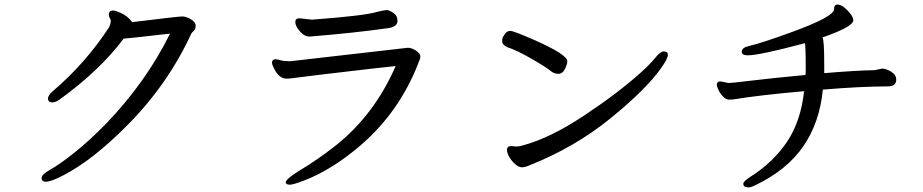

<svg xmlns="http://www.w3.org/2000/svg" viewBox="-20 -759 4040 840"><path d="M181 36Q162 36 162 20Q162 4 201 -17.5Q240 -39 306 -91.5Q372 -144 448 -222Q620 -402 724 -612Q532 -590 521 -590Q417 -451 240 -323Q223 -311 209 -311Q190 -311 190 -328Q190 -342 212 -361Q355 -483 458 -641Q463 -653 465 -666Q465 -672 460.5 -679.5Q456 -687 456 -695Q456 -713 475 -713Q485 -713 507 -703Q529 -693 543 -679.5Q557 -666 557 -662Q760 -687 777 -687Q795 -687 815.5 -674.5Q836 -662 836 -647Q836 -631 828 -624Q820 -617 818 -614Q714 -388 534 -208Q386 -59 259 7Q204 36 181 36Z M1249 49Q1230 49 1230 39Q1230 25 1289 -12Q1371 -61 1447 -121Q1617 -255 1711 -470Q1666 -466 1388 -433Q1264 -418 1255.5 -416.5Q1247 -415 1233 -415Q1201 -415 1179 -459Q1170 -476 1170 -485Q1170 -498 1184 -500Q1194 -500 1207.5 -495.5Q1221 -491 1249 -491L1764 -550Q1781 -550 1800 -537.5Q1819 -525 1819 -513Q1819 -502 1815 -494.5Q1811 -487 1808 -477Q1726 -270 1562 -127Q1435 -17 1310 31Q1262 49 1249 49ZM1335 -599Q1306 -599 1282 -635Q1272 -650 1272 -663Q1272 -679 1290 -679L1345 -673Q1574 -690 1630 -707Q1662 -715 1672 -715Q1682 -715 1700.5 -703Q1719 -691 1719 -668Q1719 -642 1679 -636Q1532 -615 1335 -599Z M2264 -27Q2249 -27 2233.5 -41Q2218 -55 2208 -72.5Q2198 -90 2198 -103Q2198 -120 2217 -120L2239 -118Q2252 -118 2268 -123Q2387 -155 2535.5 -253.5Q2684 -352 2784 -442Q2827 -481 2848 -507.5Q2869 -534 2884 -534Q2902 -534 2902 -519Q2902 -503 2873 -462Q2807 -368 2650.5 -241Q2494 -114 2297 -36Q2277 -27 2264 -27ZM2423 -436Q2407 -436 2394 -445Q2370 -465 2304.5 -502.5Q2239 -540 2201 -552Q2177 -562 2177 -579Q2177 -594 2183 -601Q2195 -624 2212 -624Q2226 -624 2313 -586Q2462 -521 2462 -491Q2462 -478 2451.5 -457Q2441 -436 2423 -436Z M3255 61Q3232 61 3232 45Q3232 35 3259 17Q3360 -46 3421.5 -136Q3483 -226 3498 -360Q3303 -343 3188 -324Q3181 -323 3170 -323Q3156 -323 3143 -337Q3130 -351 3123 -366Q3116 -381 3116 -389Q3116 -401 3130 -403Q3134 -403 3166 -396Q3184 -396 3265 -406Q3346 -416 3504 -431Q3505 -436 3505 -457Q3505 -567 3501 -570Q3303 -517 3252 -517Q3225 -517 3225 -532Q3225 -551 3258 -558Q3313 -571 3434 -615Q3629 -685 3629 -719Q3629 -739 3644 -739Q3658 -739 3674 -726Q3690 -713 3701.5 -697.5Q3713 -682 3713 -670Q3713 -642 3578 -595Q3586 -588 3586 -476V-439Q3729 -451 3807 -452L3839 -459Q3856 -459 3878.5 -445.5Q3901 -432 3901 -410Q3901 -381 3863 -381Q3748 -381 3580 -367Q3566 -223 3494.5 -119Q3423 -15 3285 51Q3265 61 3255 61Z"/></svg>

Font: LXGW WenKai Mono Medium
Style: Regular
Weight: 500
Monospace: yes
Designer: LXGW / Fontworks Inc.
Foundry: LXGW / Fontworks Inc.
Version: Version 1.520; June 14, 2025